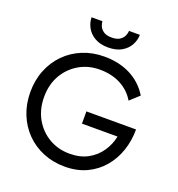

<svg xmlns="http://www.w3.org/2000/svg" viewBox="-160 -1040 1094 1181"><g transform="rotate(20 387.5 -450.0)"><path d="M237 -910H308Q308 -897 315 -879.5Q322 -862 341 -848.5Q360 -835 395 -835Q430 -835 449 -848.5Q468 -862 475 -879.5Q482 -897 482 -910H553Q553 -876 535.5 -843.5Q518 -811 483 -790.5Q448 -770 395 -770Q343 -770 307.5 -790.5Q272 -811 254.5 -843.5Q237 -876 237 -910ZM405 -275V-355H730Q730 -282 708 -216.5Q686 -151 643 -100Q600 -49 537.5 -19.5Q475 10 395 10Q319 10 254 -16.5Q189 -43 141 -91.5Q93 -140 66.5 -206Q40 -272 40 -350Q40 -428 66.5 -494Q93 -560 141 -608.5Q189 -657 254 -683.5Q319 -710 395 -710Q492 -710 566.5 -672Q641 -634 686 -561L626 -506Q593 -562 534 -593.5Q475 -625 395 -625Q321 -625 261 -590Q201 -555 165.5 -493.5Q130 -432 130 -350Q130 -269 165.5 -207Q201 -145 261 -110Q321 -75 395 -75Q465 -75 515 -102.5Q565 -130 596 -175.5Q627 -221 638 -275Z"/></g></svg>

Font: Von Book
Style: Regular
Weight: 400
Version: Version 4.000; ttfautohint (v1.8.4.7-5d5b)